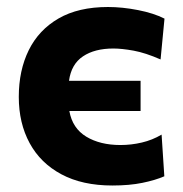

<svg xmlns="http://www.w3.org/2000/svg" viewBox="-20 -532 536 562"><path d="M309 11Q221 11 159.8 -21.8Q98.5 -54.5 66.8 -113Q35 -171.5 35 -248.5Q35 -326 64.2 -385.2Q93.5 -444.5 151.5 -478Q209.5 -511.5 296 -511.5Q338 -511.5 384 -502.5Q430 -493.5 461.5 -477.5L450 -358Q405.5 -377.5 370.8 -383.8Q336 -390 312 -390Q257 -390 222.8 -367Q188.5 -344 182 -295.5H391.5V-207H183Q192 -156.5 232.5 -132Q273 -107.5 332.5 -107.5Q364.5 -107.5 395.2 -114.8Q426 -122 453 -138L461 -16Q434.5 -4.5 396.8 3.2Q359 11 309 11Z"/></svg>

Font: Heraclito
Style: Bold
Weight: 700
Designer: Kostas Bartsokas (font) & Cristiano Sobral (main changes)
Foundry: Kostas Bartsokas (font) & Cristiano Sobral (main changes)
Version: Version 1.00;July 8, 2020;FontCreator 13.0.0.2655 64-bit